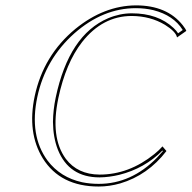

<svg xmlns="http://www.w3.org/2000/svg" viewBox="-20 -678 707 708"><path d="M593.8 -121.1Q524.9 -31.7 422.9 -1.5Q383.3 9.8 343.8 9.8Q202.6 9.8 137.7 -94.2Q79.6 -189 107.9 -323.2Q140.1 -474.1 257.8 -571.3Q363.3 -657.2 481 -658.2Q595.7 -658.2 653.8 -585Q665 -570.8 667 -564L632.8 -540Q628.4 -561.5 588.4 -586.4Q534.7 -618.7 465.8 -619.1Q358.4 -619.1 282.7 -522.9Q222.7 -445.8 195.3 -316.9Q164.6 -171.4 222.7 -92.3Q266.1 -34.7 347.2 -34.2Q455.6 -34.2 549.3 -109.9Q567.4 -124.5 579.1 -138.2ZM580.6 -120.6 579.1 -123Q513.2 -56.6 419.4 -33.2Q382.8 -24.4 347.2 -23.9Q234.4 -23.9 193.4 -126Q175.8 -171.4 175.3 -228.5Q175.8 -272.5 185.5 -318.8Q234.4 -549.3 378.9 -610.8Q421.9 -628.9 465.8 -628.9Q562.5 -628.9 620.1 -574.7Q630.9 -564.5 636.7 -555.2L653.8 -567.4Q620.1 -621.6 545.4 -640.6Q514.6 -647.9 481 -647.9Q359.9 -647.9 254.4 -555.2Q147.5 -460 117.7 -320.8Q87.4 -178.2 155.3 -85.9Q202.6 -23.4 283.2 -5.9Q312.5 0 343.8 0Q464.4 0 559.1 -96.7Q570.8 -108.9 580.6 -120.6Z"/></svg>

Font: Linux Biolinum Outline O
Style: Italic
Weight: 400
Italic angle: -12°
Designer: Philipp H. Poll
Foundry: Philipp H. Poll
Version: Version 0.6.2